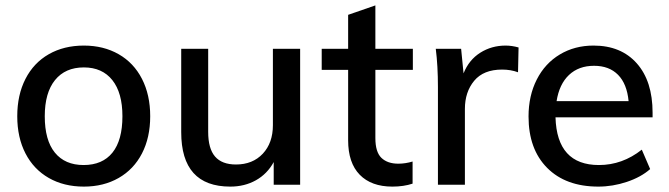

<svg xmlns="http://www.w3.org/2000/svg" viewBox="-20 -685 2482 712"><path d="M44 -254Q44 -333 74.5 -392.5Q105 -452 161 -484Q217 -516 291 -516Q364 -516 420 -484Q476 -452 506.5 -392.5Q537 -333 537 -254Q537 -175 506.5 -116Q476 -57 420 -25Q364 7 291 7Q217 7 161 -25Q105 -57 74.5 -116Q44 -175 44 -254ZM434 -254Q434 -341 396.5 -388Q359 -435 291 -435Q222 -435 184 -388Q146 -341 146 -254Q146 -165 183.5 -119Q221 -73 290 -73Q360 -73 397 -119Q434 -165 434 -254Z M1093 -504V0H995V-84Q971 -40 929 -16.5Q887 7 834 7Q652 7 652 -195V-504H752V-196Q752 -134 777.5 -104.5Q803 -75 855 -75Q917 -75 954.5 -115Q992 -155 992 -221V-504Z M1372 -426V-173Q1372 -121 1394.5 -99.5Q1417 -78 1457 -78Q1483 -78 1510 -86V-4Q1477 7 1435 7Q1357 7 1314 -37Q1271 -81 1271 -165V-426H1173V-504H1271V-630L1372 -665V-504H1511V-426Z M1903 -509 1901 -417Q1874 -427 1842 -427Q1773 -427 1738.5 -385.5Q1704 -344 1704 -281V0H1604V-362Q1604 -441 1596 -504H1690L1699 -413Q1719 -463 1761 -489.5Q1803 -516 1855 -516Q1878 -516 1903 -509Z M2400 -250H2040Q2045 -73 2201 -73Q2288 -73 2360 -130L2391 -58Q2357 -28 2304.5 -10.5Q2252 7 2199 7Q2078 7 2009 -62.5Q1940 -132 1940 -253Q1940 -330 1970.5 -390Q2001 -450 2056 -483Q2111 -516 2181 -516Q2283 -516 2341.5 -450Q2400 -384 2400 -267ZM2044 -310H2311Q2305 -374 2272 -407.5Q2239 -441 2183 -441Q2126 -441 2090 -407Q2054 -373 2044 -310Z"/></svg>

Font: Muli SemiBold
Style: Regular
Weight: 600
Designer: Vernon Adams
Foundry: Vernon Adams
Version: Version 2.000